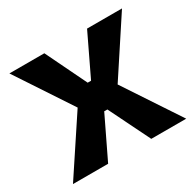

<svg xmlns="http://www.w3.org/2000/svg" viewBox="-121 -658 804 790"><g transform="rotate(-30 281.0 -262.5)"><path d="M12 0 186 -263 13 -525H179L273 -331H289L382 -525H548L376 -263L550 0H384L288 -195H273L179 0Z"/></g></svg>

Font: Bricolage Grotesque 18pt
Style: Bold
Weight: 700
Designer: Mathieu Triay
Foundry: Atelier Triay
Version: Version 1.000;gftools[0.9.30]